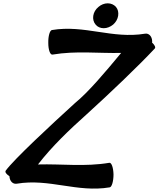

<svg xmlns="http://www.w3.org/2000/svg" viewBox="-20 -1055 955 1157"><path d="M692 -960C695 -980 691 -999 679 -1013C667 -1027 649 -1035 629 -1035C609 -1035 589 -1027 573 -1013C556 -999 545 -980 542 -960C539 -940 544 -921 556 -907C567 -893 585 -885 605 -885C625 -885 645 -893 662 -907C678 -921 689 -940 692 -960ZM81 52C277 19 445 107 641 74C654 72 664 37 664 -4C663 -45 652 -76 639 -74C491 -49 353 -68 209 -64C294 -174 397 -272 502 -366C643 -494 814 -657 913 -763C919 -770 912 -784 896 -799C897 -802 897 -804 897 -807C896 -836 877 -856 854 -852C657 -819 489 -907 293 -874C280 -872 270 -837 271 -796C271 -755 282 -724 296 -726C439 -750 572 -733 710 -736C614 -620 512 -499 432 -434C287 -302 62 -93 14 -26C9 -17 19 -5 37 7C38 36 57 56 81 52Z"/></svg>

Font: Nupuram Black Oblique
Style: Regular
Weight: 900
Designer: Santhosh Thottingal (santhosh.thottingal@gmail.com)
Foundry: SMC
Version: Version 1.000